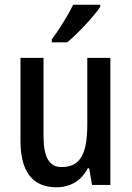

<svg xmlns="http://www.w3.org/2000/svg" viewBox="-20 -786 559 816"><path d="M406 -757V-766H291C269 -721 235 -666 200 -618V-606H266C310 -643 380 -717 406 -757ZM449 -540H351V-259C351 -138 325 -76 242 -76C189 -76 165 -118 165 -207V-540H67V-188C67 -61 115 10 220 10C277 10 326 -17 353 -71H359L371 0H449Z"/></svg>

Font: Noto Sans Tamil Condensed Medium
Style: Regular
Weight: 500
Width: 3
Designer: Jelle Bosma - Monotype Design Team
Foundry: Monotype Imaging Inc.
Version: Version 2.004